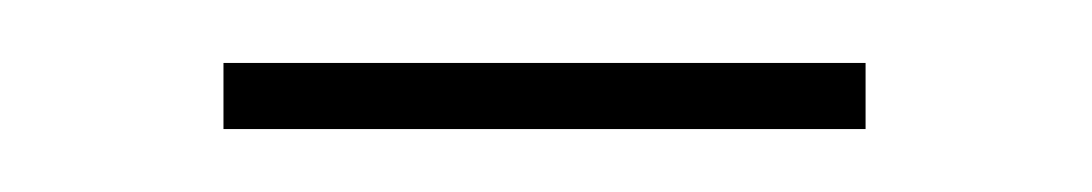

<svg xmlns="http://www.w3.org/2000/svg" viewBox="-20 -231 347 61"><path d="M51 -211H255V-190H51Z"/></svg>

Font: Genos Thin ExtraLight
Style: Regular
Weight: 250
Version: Version 1.010